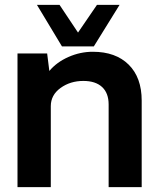

<svg xmlns="http://www.w3.org/2000/svg" viewBox="-20 -770 639 790"><path d="M235 -579 132 -750H225L301 -636L379 -750H472L366 -579ZM362 -557Q456 -557 509.5 -504Q563 -451 563 -356V0H427V-340Q427 -387 400 -412Q373 -437 323 -437Q269 -437 229 -408Q189 -379 189 -333V0H52V-550H174L183 -478Q213 -514 261.5 -535.5Q310 -557 362 -557Z"/></svg>

Font: Oakes Grotesk
Style: Bold
Weight: 600
Designer: Samuel Oakes
Foundry: Samuel Oakes
Version: Version 1.000;PS 001.000;hotconv 1.0.88;makeotf.lib2.5.64775